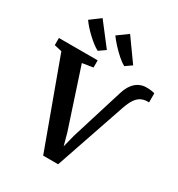

<svg xmlns="http://www.w3.org/2000/svg" viewBox="-251 -1158 1215 1311"><g transform="rotate(30 356.5 -502.0)"><path d="M289 6.5 40 -673 -19.5 -686.5V-743H286V-686.5L201.5 -673L352 -215L378.5 -118.5L402.5 -214L530 -625Q544.5 -671.5 565.8 -698.5Q587 -725.5 612.8 -737.5Q638.5 -749.5 665 -749.5Q694 -749.5 710.8 -746.5Q727.5 -743.5 733.5 -741V-669Q733 -669.5 730.8 -669.8Q728.5 -670 724 -670Q695 -670 672.2 -659Q649.5 -648 631 -621.5Q612.5 -595 596 -547L407 6.5ZM253 -799.5Q234.5 -809 211.8 -826.5Q189 -844 165.8 -865.8Q142.5 -887.5 123 -909.5Q103.5 -931.5 91 -950L171 -1009.5L305 -835.5L254 -799.5ZM462 -799.5Q437.5 -813 407.5 -839.5Q377.5 -866 350 -896.2Q322.5 -926.5 305.5 -950.5L387.5 -1010L513 -834.5L463 -799.5Z"/></g></svg>

Font: Merriweather 36pt
Style: Bold
Weight: 700
Designer: Eben Sorkin
Foundry: Eben Sorkin
Version: Version 2.100